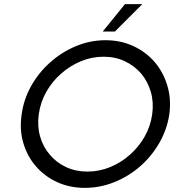

<svg xmlns="http://www.w3.org/2000/svg" viewBox="-20 -903 844 931"><path d="M85 -348.5Q74 -274.7 93 -209.8Q112 -145 153.9 -97Q195.9 -48 256.8 -20Q317.7 8 391.5 8Q465.4 8 534.8 -20Q604.2 -48 660.1 -97Q715 -145 752.5 -210Q790 -275 801 -348.7Q811 -422.5 791.5 -487.7Q772 -553 730 -602Q688.1 -651 626.7 -679.5Q565.4 -708 491.5 -708Q417.7 -708 348.8 -679.5Q280 -651 225 -602Q169 -553 132 -487.7Q95 -422.3 85 -348.5ZM168 -349Q176 -407 204.5 -457.6Q233 -508.3 276.4 -546Q319 -583.8 372 -605.9Q425 -628 482 -628Q539 -628 585.5 -606Q632 -584 664.7 -546Q696.5 -508 711.3 -457.5Q726 -407 718 -349Q710 -291 681.2 -240.4Q652.5 -189.9 609.9 -152.7Q567.4 -114.7 514.2 -92.8Q461 -71 403.6 -71Q346.9 -71 300 -92.9Q253.1 -114.8 221.5 -153Q189.1 -190.3 174.6 -240.7Q160 -291 168 -349ZM478 -750H537Q581 -794 603.5 -816.5Q626 -839 670 -883H586Q559 -850 532 -816.5Q505 -783 478 -750Z"/></svg>

Font: Josefin Slab Thin
Style: Italic
Weight: 100
Italic angle: -12°
Designer: Santiago Orozco
Foundry: Typemade
Version: Version 2.000